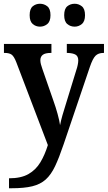

<svg xmlns="http://www.w3.org/2000/svg" viewBox="-20 -770 574 1023"><path d="M28 180Q92 180 131.5 157.5Q171 135 195 95Q219 55 235 3L67 -438Q55 -469 42.5 -478.5Q30 -488 5 -488H1V-536H254V-488H251Q221 -488 208 -478Q195 -468 195 -449Q195 -439 198 -427.5Q201 -416 206 -402L264 -235Q277 -199 287 -162.5Q297 -126 300 -103Q305 -129 312.5 -155Q320 -181 328 -206L387 -398Q391 -409 394 -423.5Q397 -438 397 -448Q397 -470 383 -478.5Q369 -487 340 -488H336V-536H534V-488H531Q504 -488 489 -473Q474 -458 459 -414L319 -1Q295 70 273.5 115.5Q252 161 223.5 186.5Q195 212 152 222.5Q109 233 42 233H28ZM378 -628Q355 -628 338.5 -642Q322 -656 322 -689Q322 -723 338.5 -736.5Q355 -750 378 -750Q399 -750 416 -736.5Q433 -723 433 -689Q433 -656 416 -642Q399 -628 378 -628ZM193 -628Q171 -628 154.5 -642Q138 -656 138 -689Q138 -723 154.5 -736.5Q171 -750 193 -750Q215 -750 232 -736.5Q249 -723 249 -689Q249 -656 232 -642Q215 -628 193 -628Z"/></svg>

Font: Noto Serif Myanmar SemiCondensed SemiBold
Style: Regular
Weight: 600
Width: 4
Designer: Ben Mitchell and the Monotype Design Team
Foundry: Monotype Imaging Inc.
Version: Version 2.106; ttfautohint (v1.8.4.7-5d5b)